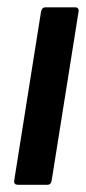

<svg xmlns="http://www.w3.org/2000/svg" viewBox="-20 -512 238 532"><path d="M29.7 0Q17.9 0 19.3 -11.4L93.7 -479.8Q96.1 -491.7 105.7 -491.7H187.7Q199.5 -491.7 197.7 -479.8L123.1 -11.4Q121.3 0 111.7 0Z"/></svg>

Font: Sofia Sans Condensed
Style: Italic
Weight: 400
Italic angle: -9°
Designer: Botio Nikoltchev, Ani Petrova
Foundry: lettersoup
Version: Version 4.101